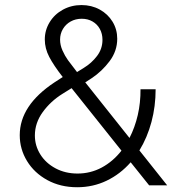

<svg xmlns="http://www.w3.org/2000/svg" viewBox="-20 -747 738 774"><path d="M59.6 -202.1Q59.6 -322.3 199.7 -415L232.9 -436.5Q196.3 -483.4 178.5 -517.6Q160.6 -551.8 160.6 -587.9Q160.6 -625.5 180.2 -657.5Q199.7 -689.5 233.6 -708Q267.6 -726.6 308.6 -726.6Q349.1 -726.6 382.1 -708.5Q415 -690.4 433.8 -659.4Q452.6 -628.4 452.6 -590.8Q452.6 -541.5 421.9 -500.5Q391.1 -459.5 350.1 -432.1L323.7 -415L502 -190.9Q523.9 -233.4 535.4 -283.2Q546.9 -333 546.4 -387.2H607.4Q607.4 -318.4 590.6 -255.4Q573.7 -192.4 542 -140.6L653.8 0H581.1L506.8 -92.8Q464.8 -44.9 409.9 -18.6Q355 7.8 291 7.8Q223.6 7.8 170.9 -21Q118.2 -49.8 88.9 -97.9Q59.6 -146 59.6 -202.1ZM292.5 -47.4Q344.7 -47.4 389.9 -71.5Q435.1 -95.7 469.7 -139.6L268.6 -391.6L231 -368.2Q184.1 -338.9 152.3 -295.2Q120.6 -251.5 120.6 -200.7Q120.6 -159.7 142.6 -124.5Q164.6 -89.4 203.9 -68.4Q243.2 -47.4 292.5 -47.4ZM290.5 -456.5 317.4 -473.1Q349.6 -492.7 371.3 -521.5Q393.1 -550.3 393.1 -586.4Q393.1 -610.8 382.6 -630.1Q372.1 -649.4 353 -660.4Q334 -671.4 309.6 -671.4Q284.7 -671.4 264.9 -660.4Q245.1 -649.4 233.6 -630.1Q222.2 -610.8 222.2 -587.4Q222.2 -565.4 231.9 -543.5Q241.7 -521.5 253.9 -504.6Q266.1 -487.8 290.5 -456.5Z"/></svg>

Font: Reddit Sans Light
Style: Regular
Weight: 300
Designer: Stephen Hutchings
Foundry: Reddit
Version: Version 1.013